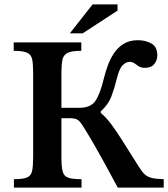

<svg xmlns="http://www.w3.org/2000/svg" viewBox="-20 -849 761 869"><path d="M349 0H43V-38Q85 -38 103 -46Q121 -54 125.5 -76Q130 -98 130 -139V-517Q130 -557 126 -579Q122 -601 103.5 -610Q85 -619 42 -619V-657H348V-619Q304 -619 285.5 -609.5Q267 -600 262.5 -578Q258 -556 258 -517V-361H338Q389 -361 410.5 -390.5Q432 -420 449 -490Q456 -519 467 -550Q478 -581 495.5 -607.5Q513 -634 539.5 -650.5Q566 -667 604 -667Q639 -667 665.5 -652Q692 -637 692 -598Q692 -577 678.5 -559.5Q665 -542 636 -542Q619 -542 608.5 -548.5Q598 -555 589 -562Q580 -569 567 -569Q550 -569 534.5 -553Q519 -537 508 -490Q496 -443 483 -409.5Q470 -376 436 -345V-338Q459 -319 481.5 -289.5Q504 -260 533.5 -213Q563 -166 608 -95Q622 -72 635 -60Q648 -48 667.5 -43.5Q687 -39 721 -38V0H513Q477 -67 451.5 -113.5Q426 -160 404 -198Q382 -236 357 -276Q344 -298 332.5 -306Q321 -314 297 -314H258V-139Q258 -95 263.5 -73.5Q269 -52 288 -45Q307 -38 349 -38ZM354 -698H296L399 -829H512V-801Z"/></svg>

Font: STIX Two Text SemiBold
Style: Regular
Weight: 600
Designer: Ross Mills, John Hudson & Paul Hanslow, Tiro Typeworks Ltd; with prior portions MicroPress Inc., and Coen Hoffman.
Foundry: Tiro Typeworks Ltd
Version: Version 2.13 b171